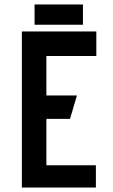

<svg xmlns="http://www.w3.org/2000/svg" viewBox="-20 -841 505 861"><path d="M410 0V-100H188V-308H294L325 -413H188V-590H412V-700H78V0ZM352 -730V-821H135V-730Z"/></svg>

Font: Advent Pro
Style: Bold
Weight: 700
Designer: Andreas Kalpakidis
Foundry: Andreas Kalpakidis
Version: Version 2.002 2008